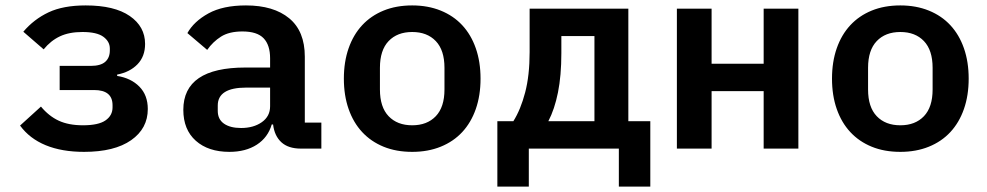

<svg xmlns="http://www.w3.org/2000/svg" viewBox="-20 -548 3640 708"><path d="M290 12Q208 12 148.5 -12.5Q89 -37 54 -85L131 -155Q160 -120 196.5 -103Q233 -86 286 -86Q343 -86 369 -104Q395 -122 395 -152V-160Q395 -216 327 -216H200V-305H314Q351 -305 368 -320Q385 -335 385 -362V-369Q385 -395 361 -412.5Q337 -430 284 -430Q235 -430 201 -414Q167 -398 141 -366L66 -431Q105 -477 159 -502.5Q213 -528 296 -528Q402 -528 458.5 -489Q515 -450 515 -386Q515 -340 487 -311Q459 -282 412 -273V-268Q463 -260 494 -228.5Q525 -197 525 -146Q525 -74 463.5 -31Q402 12 290 12Z M1090 0Q1043 0 1017.5 -23.5Q992 -47 987 -89H982Q968 -41 927 -14.5Q886 12 826 12Q748 12 702 -29Q656 -70 656 -143Q656 -299 885 -299H976V-333Q976 -382 952 -407Q928 -432 874 -432Q825 -432 795 -413Q765 -394 744 -364L671 -426Q695 -469 748.5 -498.5Q802 -528 887 -528Q989 -528 1046.5 -480.5Q1104 -433 1104 -339V-96H1165V0ZM869 -76Q915 -76 945.5 -97.5Q976 -119 976 -156V-225H888Q783 -225 783 -159V-139Q783 -108 806 -92Q829 -76 869 -76Z M1500 12Q1441 12 1394.5 -7Q1348 -26 1315.5 -61Q1283 -96 1265.5 -146Q1248 -196 1248 -258Q1248 -320 1265.5 -370Q1283 -420 1315.5 -455Q1348 -490 1394.5 -509Q1441 -528 1500 -528Q1558 -528 1605 -509Q1652 -490 1684.5 -455Q1717 -420 1734.5 -370Q1752 -320 1752 -258Q1752 -196 1734.5 -146Q1717 -96 1684.5 -61Q1652 -26 1605 -7Q1558 12 1500 12ZM1500 -86Q1555 -86 1587 -119.5Q1619 -153 1619 -218V-298Q1619 -363 1587 -396.5Q1555 -430 1500 -430Q1445 -430 1413 -396.5Q1381 -363 1381 -298V-218Q1381 -153 1413 -119.5Q1445 -86 1500 -86Z M1814 -101H1873Q1900 -144 1916.5 -207Q1933 -270 1933 -356V-516H2297V-101H2378V140H2262V0H1930V140H1814ZM2172 -101V-415H2050V-352Q2050 -269 2037.5 -207Q2025 -145 2002 -101Z M2476 -516H2604V-313H2796V-516H2924V0H2796V-212H2604V0H2476Z M3300 12Q3241 12 3194.5 -7Q3148 -26 3115.5 -61Q3083 -96 3065.5 -146Q3048 -196 3048 -258Q3048 -320 3065.5 -370Q3083 -420 3115.5 -455Q3148 -490 3194.5 -509Q3241 -528 3300 -528Q3358 -528 3405 -509Q3452 -490 3484.5 -455Q3517 -420 3534.5 -370Q3552 -320 3552 -258Q3552 -196 3534.5 -146Q3517 -96 3484.5 -61Q3452 -26 3405 -7Q3358 12 3300 12ZM3300 -86Q3355 -86 3387 -119.5Q3419 -153 3419 -218V-298Q3419 -363 3387 -396.5Q3355 -430 3300 -430Q3245 -430 3213 -396.5Q3181 -363 3181 -298V-218Q3181 -153 3213 -119.5Q3245 -86 3300 -86Z"/></svg>

Font: IBM Plex Mono SemiBold
Style: Regular
Weight: 600
Monospace: yes
Designer: Mike Abbink, Paul van der Laan, Pieter van Rosmalen
Foundry: Bold Monday
Version: Version 2.3